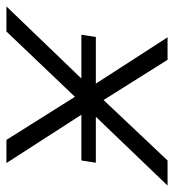

<svg xmlns="http://www.w3.org/2000/svg" viewBox="-10 -549 541 597"><g transform="rotate(90 260.5 -250.5)"><path d="M-18 0 233 -261 78 -501H148L273 -302L461 -501H539L304 -256L469 0H397L263 -213L60 0ZM70 -233 77 -278H468L461 -233Z"/></g></svg>

Font: Mulish Light
Style: Italic
Weight: 300
Italic angle: -9°
Designer: Vernon Adams
Foundry: Vernon Adams
Version: Version 3.603; ttfautohint (v1.8.3)